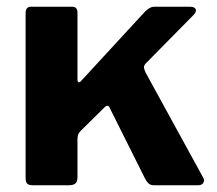

<svg xmlns="http://www.w3.org/2000/svg" viewBox="-20 -550 644 570"><path d="M583 -23Q588 -16 584 -8Q580 0 568 0H437Q427 0 421 -5.5Q415 -11 410 -21L307 -227Q304 -235 300 -236Q296 -237 290 -231L219 -161Q215 -157 212.5 -151.5Q210 -146 210 -136V-24Q210 -11 204 -5.5Q198 0 184 0H78Q65 0 60.5 -5Q56 -10 56 -21V-511Q56 -530 72 -530H195Q210 -530 210 -512V-314Q210 -308 213 -306Q216 -304 222 -311L410 -515Q425 -530 437 -530H544Q558 -530 561 -522.5Q564 -515 554 -505L414 -363Q408 -357 407.5 -351.5Q407 -346 412 -335L583 -23Z"/></svg>

Font: Libre Franklin Thin
Style: Bold
Weight: 700
Version: Version 3.000